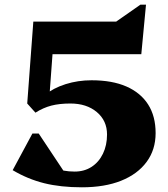

<svg xmlns="http://www.w3.org/2000/svg" viewBox="-20 -782 717 818"><path d="M329 16Q238 16 168 -1.5Q98 -19 34 -57L118 -213H145L274 -19L151 -28V-114Q176 -83 212.5 -67Q249 -51 298 -51Q339 -51 370 -71Q401 -91 418.5 -127Q436 -163 436 -209Q436 -268 392.5 -304.5Q349 -341 280 -341Q233 -341 198.5 -332Q164 -323 131 -302L96 -341L122 -690H475L578 -762H602L582 -551H154L208 -609L189 -351L169 -376Q207 -407 259.5 -423.5Q312 -440 370 -440Q458 -440 518.5 -413.5Q579 -387 611 -337Q643 -287 643 -215Q643 -144 604.5 -92Q566 -40 496 -12Q426 16 329 16Z"/></svg>

Font: Platypi Light ExtraBold
Style: Regular
Weight: 800
Version: Version 1.200